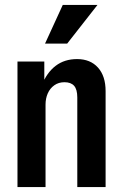

<svg xmlns="http://www.w3.org/2000/svg" viewBox="-20 -760 495 780"><path d="M51 0V-510H160V-414H165V0ZM294 0V-364Q294 -397 281 -411.5Q268 -426 242 -426Q218 -426 200.5 -413.5Q183 -401 174 -380.5Q165 -360 165 -335L150 -414Q170 -465 206 -492.5Q242 -520 293 -520Q347 -520 378 -485.5Q409 -451 409 -390V0ZM253 -583H163L235 -740H376Z"/></svg>

Font: Instrument Sans Condensed SemiBold
Style: Regular
Weight: 600
Width: 3
Designer: Rodrigo Fuenzalida
Foundry: fragTYPE
Version: Version 1.000;gftools[0.9.28]